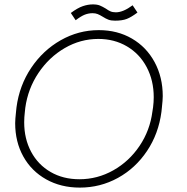

<svg xmlns="http://www.w3.org/2000/svg" viewBox="-20 -839 848 873"><path d="M49 -279Q49 -296 53 -332L55 -351Q68 -450 121.5 -530Q175 -610 256 -656Q337 -702 429 -702Q514 -702 580 -663.5Q646 -625 683 -556.5Q720 -488 720 -402Q720 -385 716 -349L714 -330Q701 -231 648.5 -152.5Q596 -74 516 -30Q436 14 343 14Q257 14 190 -23.5Q123 -61 86 -127.5Q49 -194 49 -279ZM673 -332 676 -351Q679 -375 679 -397Q679 -473 647 -533.5Q615 -594 557.5 -628Q500 -662 427 -662Q346 -662 274.5 -620.5Q203 -579 155 -507.5Q107 -436 95 -349L93 -330Q90 -306 90 -283Q90 -208 121.5 -149Q153 -90 210 -57Q267 -24 341 -24Q423 -24 495 -64.5Q567 -105 614.5 -175.5Q662 -246 673 -332ZM402 -819Q422 -819 434 -814Q446 -809 461 -800Q472 -792 482 -787.5Q492 -783 507 -783Q540 -783 583 -815L605 -782Q577 -761 556.5 -753Q536 -745 503 -745Q485 -745 473 -749.5Q461 -754 447 -763Q434 -771 424 -775Q414 -779 401 -779Q383 -779 366 -772.5Q349 -766 324 -747L302 -780Q333 -803 356.5 -811Q380 -819 402 -819Z"/></svg>

Font: Bellota Light
Style: Italic
Weight: 300
Italic angle: -7.5°
Designer: Kemie Guaida
Foundry: Kemie Guaida
Version: Version 4.001